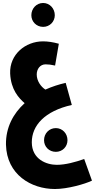

<svg xmlns="http://www.w3.org/2000/svg" viewBox="-20 -872 636 1286"><path d="M269 -692C313 -692 347 -727 347 -770C347 -815 313 -852 269 -852C224 -852 190 -815 190 -770C190 -727 224 -692 269 -692ZM348 394C432 394 548 361 596 338L544 193C484 214 418 232 360 232C292 232 193 195 193 81C193 -31 279 -128 461 -169L420 -317C375 -307 329 -292 284 -272C254 -291 226 -330 226 -373C226 -410 249 -441 285 -441C304 -441 322 -439 349 -433L374 -579C335 -590 299 -595 268 -595C150 -595 43 -507 48 -380C53 -271 106 -215 145 -181C69 -112 18 -18 20 97C25 297 188 394 348 394ZM354 145C398 145 432 111 432 67C432 22 398 -14 354 -14C309 -14 275 22 275 67C275 111 309 145 354 145Z"/></svg>

Font: Noto Sans Arabic ExtCond Blk
Style: Regular
Weight: 900
Width: 2
Designer: Monotype Design Team, Nadine Chahine, Nizar Qandah and Khaled Hosny
Foundry: Monotype Imaging Inc.
Version: Version 2.012